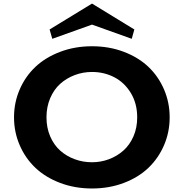

<svg xmlns="http://www.w3.org/2000/svg" viewBox="-20 -1049 1036 1083"><path d="M91.1 -230Q59.1 -303.7 59.1 -387.2Q59.1 -470.7 91.1 -544.4Q123 -618.2 179.9 -671.9Q236.8 -725.6 319.6 -756.8Q402.3 -788.1 499 -788.1Q595.7 -788.1 678.2 -756.8Q760.7 -725.6 817.1 -671.9Q873.5 -618.2 905.3 -544.4Q937 -470.7 937 -387.2Q937 -303.7 905.3 -230Q873.5 -156.2 817.1 -102.3Q760.7 -48.3 678.2 -17.1Q595.7 14.2 499 14.2Q402.3 14.2 319.6 -17.1Q236.8 -48.3 179.9 -102.3Q123 -156.2 91.1 -230ZM499 -133.8Q548.8 -133.8 594.5 -150.9Q640.1 -168 675.8 -199.5Q711.4 -231 732.7 -279.5Q753.9 -328.1 753.9 -387.2Q753.9 -465.3 717.8 -524.7Q681.6 -584 624.3 -613.5Q566.9 -643.1 499 -643.1Q447.8 -643.1 401.4 -625.5Q355 -607.9 319.6 -576.2Q284.2 -544.4 263.2 -495.4Q242.2 -446.3 242.2 -387.2Q242.2 -328.1 263.2 -279.5Q284.2 -231 319.6 -199.5Q355 -168 401.4 -150.9Q447.8 -133.8 499 -133.8ZM259.8 -882.8 499 -1028.8 737.8 -882.8 723.1 -830.1 499 -910.2 274.9 -830.1Z"/></svg>

Font: Sporting Grotesque
Style: Gras
Weight: 700
Designer: Lucas LE BIHAN
Foundry: Lucas LE BIHAN
Version: Version 1.001